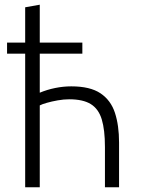

<svg xmlns="http://www.w3.org/2000/svg" viewBox="-20 -796 607 816"><path d="M87 0V-568H10V-615H87V-765L149 -776V-615H330V-568H149V-402Q180 -415 214.5 -422Q249 -429 283 -429Q363 -429 407 -399.5Q451 -370 468.5 -316.5Q486 -263 486 -190V0H426V-171Q426 -244 412.5 -288.5Q399 -333 366 -353.5Q333 -374 274 -374Q251 -374 225.5 -369.5Q200 -365 179 -359Q158 -353 149 -348V0Z"/></svg>

Font: Ubuntu Sans Light
Style: Regular
Weight: 300
Designer: Dalton Maag Ltd
Foundry: Dalton Maag Ltd
Version: Version 1.006; ttfautohint (v1.8.4.7-5d5b)